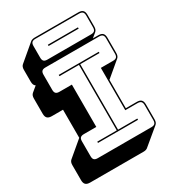

<svg xmlns="http://www.w3.org/2000/svg" viewBox="-244 -1068 1192 1320"><g transform="rotate(-30 352.5 -408.0)"><path d="M501 119H75Q51 119 40 108Q29 97 29 73V-46Q29 -59 32.5 -68Q36 -77 43 -83L164 -185V-408H75Q51 -408 40 -419Q29 -430 29 -454V-575Q29 -588 32.5 -597Q36 -606 43 -612L85 -647Q76 -652 72 -662Q68 -672 68 -687V-780Q68 -793 71.5 -802Q75 -811 82 -817L211 -926Q216 -930 224.5 -932.5Q233 -935 243 -935H590Q614 -935 625 -924Q636 -913 636 -889V-796Q636 -783 632.5 -774Q629 -765 622 -759L587 -730H630Q654 -730 665 -719Q676 -708 676 -684V-563Q676 -550 672.5 -541Q669 -532 662 -526L543 -426V-201H630Q654 -201 665 -190Q676 -179 676 -155V-36Q676 -23 672.5 -14Q669 -5 662 1L532 109Q528 113 519.5 116Q511 119 501 119ZM590 -760Q609 -760 617.5 -768.5Q626 -777 626 -796V-889Q626 -908 617.5 -916.5Q609 -925 590 -925H243Q224 -925 215.5 -916.5Q207 -908 207 -889V-796Q207 -777 215.5 -768.5Q224 -760 243 -760ZM297 -847H536V-837H297ZM204 0H630Q649 0 657.5 -8.5Q666 -17 666 -36V-155Q666 -174 657.5 -182.5Q649 -191 630 -191H533V-527H630Q649 -527 657.5 -535.5Q666 -544 666 -563V-684Q666 -703 657.5 -711.5Q649 -720 630 -720H204Q185 -720 176.5 -711.5Q168 -703 168 -684V-563Q168 -544 176.5 -535.5Q185 -527 204 -527H303V-191H204Q185 -191 176.5 -182.5Q168 -174 168 -155V-36Q168 -17 176.5 -8.5Q185 0 204 0ZM576 -90H258V-100H413V-620H258V-630H576V-620H423V-100H576Z"/></g></svg>

Font: Bungee Shade
Style: Regular
Weight: 400
Designer: David Jonathan Ross
Foundry: David Jonathan Ross
Version: Version 1.001;PS 1.0;hotconv 1.0.72;makeotf.lib2.5.5900